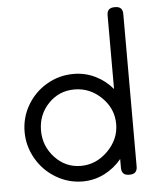

<svg xmlns="http://www.w3.org/2000/svg" viewBox="-52 -759 670 815"><g transform="rotate(-5 283.0 -351.5)"><path d="M469.2 0H465.8Q434.1 0 434.1 -32.2V-69.8Q403.3 -32.2 360.1 -10.5Q316.9 11.2 268.1 11.2Q207 11.2 154.1 -20.5Q101.1 -52.2 70.6 -105.5Q40 -158.7 40 -219.2Q40 -280.8 70.8 -333.3Q101.6 -385.7 154.1 -416.3Q206.5 -446.8 268.1 -446.8Q317.4 -446.8 360.4 -425.8Q403.3 -404.8 434.1 -368.2V-682.1Q434.1 -713.9 465.8 -713.9H469.2Q501 -713.9 501 -682.1V-32.2Q501 0 469.2 0ZM266.1 -55.2Q331.1 -55.2 380.6 -104.7Q430.2 -154.3 430.2 -219.2Q430.2 -285.2 381.1 -333Q332 -380.9 266.1 -380.9Q200.2 -380.9 155 -333.7Q109.9 -286.6 109.9 -219.2Q109.9 -152.8 155.3 -104Q200.7 -55.2 266.1 -55.2Z"/></g></svg>

Font: Arcon Rounded-
Style: Regular
Weight: 400
Designer: M. Zarth
Foundry: martin zarth - visuelle & digitale kommunikation
Version: Version 1.110;PS 001.110;hotconv 1.0.70;makeotf.lib2.5.58329